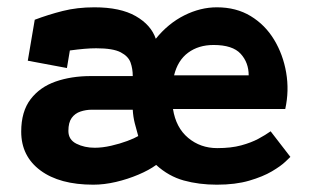

<svg xmlns="http://www.w3.org/2000/svg" viewBox="-20 -483 850 525"><path d="M75 -429Q112 -443 151.5 -453Q191 -463 238 -463Q309 -463 351 -439Q393 -415 406 -377Q440 -419 484 -441Q528 -463 573 -463Q626 -463 665.5 -439Q705 -415 729.5 -374.5Q754 -334 762.5 -284.5Q771 -235 760 -185H453Q461 -134 494.5 -106Q528 -78 574 -78Q612 -78 639.5 -85.5Q667 -93 686.5 -103.5Q706 -114 720 -124L774 -54Q773 -53 760.5 -41Q748 -29 723.5 -14.5Q699 0 661.5 11Q624 22 573 22Q524 22 482.5 10.5Q441 -1 407 -32Q388 -18 358.5 -5.5Q329 7 297 14.5Q265 22 235 22Q143 22 90.5 -17Q38 -56 38 -123Q38 -178 63.5 -211.5Q89 -245 132 -260Q175 -275 228 -275H343Q343 -295 337 -312Q331 -329 310 -340Q289 -351 243 -351Q228 -351 210.5 -349.5Q193 -348 171 -345L163 -297L56 -317ZM231 -183Q215 -183 200 -178Q185 -173 176 -160.5Q167 -148 167 -125Q167 -101 189 -90Q211 -79 239 -79Q260 -79 284 -84.5Q308 -90 328 -97.5Q348 -105 358 -111Q353 -128 348.5 -146Q344 -164 343 -183ZM660 -277Q660 -312 638 -336Q616 -360 564 -360Q523 -360 494.5 -339Q466 -318 456 -277Z"/></svg>

Font: Podkova ExtraBold
Style: Regular
Weight: 800
Designer: Ilya Yudin
Foundry: Cyreal (www.cyreal.org)
Version: Version 2.103